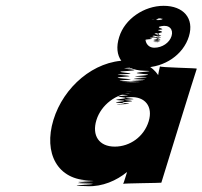

<svg xmlns="http://www.w3.org/2000/svg" viewBox="-20 -738 696 660"><path d="M389.8 -611C368.3 -544 402.9 -497 474.3 -495C543.7 -493 399.5 -489 470 -484C538.4 -479 393.5 -476 464.9 -474C534.3 -472 390.4 -469 459.8 -467C528.2 -465 383.6 -463 454.2 -462C522.9 -461 375.3 -459 442.7 -457C509.1 -455 362.1 -455 429.1 -455C494.1 -455 348.4 -456 418.7 -457C487 -458 341.6 -460 410.6 -463C478.5 -466 333.4 -469 404.9 -474C475.1 -478 333.1 -481 406.7 -483C479.6 -486 340.8 -490 418 -494C494.6 -499 355.5 -502 429.8 -503C502.1 -504 362.4 -505 436.7 -506C509 -507 369.3 -508 445.3 -508C520.6 -509 381.6 -509 455.6 -509C528.6 -509 388.3 -508 464 -507C538.7 -506 399.7 -506 473.7 -506C545.7 -506 610.2 -550 629.4 -613C648.4 -675 610.5 -718 542.5 -718C475.5 -718 408.8 -673 389.8 -611ZM481.7 -627C490.3 -655 518.3 -678 543.6 -679C569.5 -682 517.2 -681 539.2 -681C565.2 -681 507.7 -676 532.7 -676C558.7 -676 507.1 -674 532.1 -674C557.1 -674 506.8 -673 531.8 -673C556.1 -671 505.2 -668 530.2 -668C554.2 -668 501.5 -669 524.5 -669C550.5 -669 481.1 -671 506.1 -671C532.1 -671 457.8 -670 482.2 -668C504.9 -667 451.6 -666 474 -664C496.4 -662 442.5 -659 460.9 -654C480.4 -649 425.2 -645 447 -641C469.8 -637 418.2 -632 443.1 -625C469.2 -619 420.7 -614 449.5 -610C479.3 -606 432.4 -603 460 -602C488.7 -601 442.4 -600 473.4 -600C505.4 -600 460.4 -600 491.4 -603C522 -605 476.6 -607 504.2 -609C532.8 -611 485.4 -613 513.3 -616C541.2 -619 492.9 -621 519.8 -624C544.2 -619 493.3 -616 517.7 -614C543.1 -612 492.5 -610 516.9 -608C542.3 -606 490 -602 515 -602C541 -602 489.5 -597 514.5 -597C540.5 -597 488.9 -595 514.6 -594C540.3 -593 491.3 -593 517.3 -593C544.3 -593 495.6 -594 521.9 -595C548.2 -596 498.8 -598 523.8 -598C549.8 -598 499 -602 524 -602C549 -602 500.2 -609 525.2 -609C551.2 -609 502 -615 527 -615C552 -615 503.6 -620 529.1 -625C555.6 -630 505.8 -634 530.4 -636C556.1 -638 507.6 -643 534.1 -648C561.9 -654 576.8 -637 569.7 -614C562.7 -591 537.5 -574 510.5 -574C483.5 -574 473.7 -601 481.7 -627ZM163.7 -326C128.8 -212 177.1 -118 290.1 -118C343.1 -118 177.2 -115 290.2 -115C343.2 -115 176.9 -111 289.3 -109C341.7 -107 175.4 -106 287.1 -105C338.8 -104 171.9 -101 282 -98C331.4 -96 380.8 -117 416.9 -147C416.9 -147 404.1 -105 403.4 -106C403 -108 534.3 -109 534.6 -110C535.2 -112 654.6 -499 656.5 -502C658.1 -504 526.7 -506 529.9 -510C529.9 -510 521.8 -477 524.4 -479C503.2 -511 467 -530 416 -530C303 -530 198.2 -439 163.7 -326ZM311.4 -325C327.6 -378 380.5 -417 431.8 -418C482.1 -419 382.1 -419 432.7 -421C482 -422 381.3 -423 430.3 -423C480.3 -423 378.6 -424 428.6 -424C475.6 -424 373.2 -426 421.9 -425C468.6 -424 366 -422 413.1 -419C459.2 -416 357.6 -414 406 -412C454.3 -410 352.7 -408 399.5 -404C446 -399 344.1 -396 393.2 -393C442.2 -390 342.3 -387 393.4 -384C444.5 -381 344.9 -379 397.6 -378C449.3 -377 352.6 -378 407.2 -380C460.8 -382 363.4 -384 417.6 -388C470.8 -392 372.5 -394 424.1 -396C474.7 -398 376.6 -401 427.5 -404C478.4 -407 506.7 -372 491.1 -321C474.9 -268 426.5 -234 374.5 -234C320.5 -234 295.2 -272 311.4 -325Z"/></svg>

Font: Hussar Wojna
Style: 3Obl
Weight: 400
Designer: Robert Jablonski
Foundry: Cannot Into Space Fonts
Version: Version 1.01